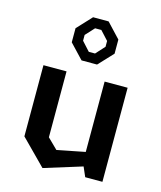

<svg xmlns="http://www.w3.org/2000/svg" viewBox="-125 -938 870 1040"><g transform="rotate(15 310.0 -418.0)"><path d="M203.5 -527.5H74V-128.5L213 12L426 -54L449.5 0H546V-527.5H417V-133L260.5 -102L203.5 -158ZM266.5 -606H353.5L430 -687.5V-766.5L353.5 -848H266.5L190 -766V-687ZM247 -711V-743.5L292.5 -793H327.5L373 -743.5V-711L327.5 -661H292.5Z"/></g></svg>

Font: Monaspace Krypton SemiBold
Style: Regular
Weight: 600
Designer: Riley Cran & the Lettermatic Team
Foundry: Lettermatic
Version: Version 1.200 (Monaspace Krypton)